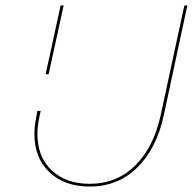

<svg xmlns="http://www.w3.org/2000/svg" viewBox="-20 -678 710 703"><path d="M125 -254Q117 -217 117 -188Q117 -103 169.5 -54Q222 -5 308 -5Q408 -5 475.5 -72.5Q543 -140 568 -255L655 -658H666L579 -253Q553 -134 482.5 -64.5Q412 5 308 5Q217 5 161.5 -47Q106 -99 106 -188Q106 -218 114 -256L117 -272H129ZM202 -658H213L158 -406H147Z"/></svg>

Font: Ysabeau Infant Hairline
Style: Italic
Weight: 100
Italic angle: -12°
Designer: Christian Thalmann (Catharsis Fonts)
Version: Version 0.003